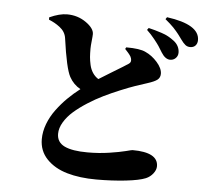

<svg xmlns="http://www.w3.org/2000/svg" viewBox="-58 -886 1117 1011"><g transform="rotate(5 500.0 -380.0)"><path d="M776.9 -811 784.2 -821.8Q957 -798.3 957 -715.8Q957 -697.8 946.8 -686.8Q936.5 -675.8 918.9 -675.8Q904.3 -675.8 893.6 -684.1Q882.8 -692.4 868.2 -712.9Q867.2 -714.4 859.9 -724.4Q852.5 -734.4 849.4 -738.5Q846.2 -742.7 837.6 -752.9Q829.1 -763.2 821.5 -770.8Q814 -778.3 802.2 -789.3Q790.5 -800.3 776.9 -811ZM579.1 -636.2 584 -645Q657.2 -645 687 -629.9Q721.2 -614.7 749.5 -582.8Q777.8 -550.8 777.8 -522Q777.8 -502.4 763.7 -490.7Q749.5 -479 710.9 -466.8Q682.1 -458 649.2 -446.5Q616.2 -435.1 571.8 -416.7Q527.3 -398.4 486.3 -378.4Q445.3 -358.4 404.5 -332.3Q363.8 -306.2 333.7 -279.8Q303.7 -253.4 284.9 -222.2Q266.1 -190.9 266.1 -160.2Q266.1 -115.7 307.1 -95.9Q348.1 -76.2 429.2 -76.2Q489.3 -76.2 543.7 -84.5Q598.1 -92.8 629.2 -100.8Q660.2 -108.9 664.1 -108.9Q799.8 -108.9 799.8 -35.2Q799.8 -16.1 784.9 3.2Q770 22.5 747.1 32.2Q713.9 45.9 642.1 54Q570.3 62 487.8 62Q399.4 62 332.3 42.5Q265.1 22.9 224.1 -20Q183.1 -63 183.1 -125Q183.1 -165 198.5 -205.6Q213.9 -246.1 240.5 -282Q267.1 -317.9 297.4 -347.9Q327.6 -377.9 362.8 -404.8Q325.2 -425.3 304.2 -463.9Q280.8 -506.3 258.8 -666Q256.3 -682.6 247.6 -696.8Q238.8 -710.9 224.4 -721.9Q210 -732.9 196.8 -740.2Q183.6 -747.6 166 -754.9V-767.1Q218.8 -791 258.8 -791Q314.9 -791 358.9 -760.3Q402.8 -729.5 402.8 -699.2Q402.8 -689 399.9 -662.6Q397 -636.2 397 -622.1Q397 -596.2 398.4 -577.6Q399.9 -559.1 405 -536.1Q410.2 -513.2 421.9 -495.4Q433.6 -477.5 452.1 -465.8Q477.1 -481.4 514.6 -504.4Q552.2 -527.3 575.2 -541.3Q598.1 -555.2 606 -561Q619.6 -570.3 613.8 -589.8Q612.3 -595.2 609.4 -600.1Q606.4 -605 602.1 -610.4Q597.7 -615.7 595 -618.9Q592.3 -622.1 586.4 -628.4Q580.6 -634.8 579.1 -636.2ZM685.1 -746.1 692.9 -756.8Q711.4 -752.4 725.6 -748.5Q739.7 -744.6 761.5 -737.5Q783.2 -730.5 798.8 -721.7Q814.5 -712.9 829.6 -701.4Q844.7 -689.9 852.8 -674.3Q860.8 -658.7 860.8 -641.1Q860.8 -623.5 848.6 -611.6Q836.4 -599.6 817.9 -600.1Q793 -601.6 772.9 -633.8Q758.8 -656.7 752.2 -667Q745.6 -677.2 726.3 -701.4Q707 -725.6 685.1 -746.1Z"/></g></svg>

Font: Noto Serif JP Black
Style: Regular
Weight: 900
Designer: Ryoko NISHIZUKA  (kana & ideographs); Frank Grießhammer (Latin, Greek & Cyrillic); Wenlong ZHANG  (bopomofo); Sandoll Co
Foundry: Adobe Systems Incorporated
Version: Version 1.001;PS 1.001;hotconv 16.6.54;makeotf.lib2.5.65590